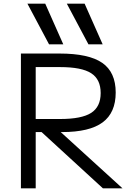

<svg xmlns="http://www.w3.org/2000/svg" viewBox="-20 -1020 721 1040"><path d="M245.6 -780 128.6 -1000H225.1L322.7 -780ZM459 -780 342 -1000H438.4L536 -780ZM93.3 0V-730H302.3Q461 -730 533.8 -679.5Q606.7 -629 606.7 -518.7Q606.7 -409.6 535.9 -357.1Q465 -304.6 316.4 -304.6H133.3V-375.4H305.7Q422.3 -375.4 473.8 -408.5Q525.3 -441.7 525.3 -516Q525.3 -590.3 473.8 -623.4Q422.3 -656.6 305.7 -656.6H173.4V0ZM537.3 0 171 -336H274.4L643.4 0Z"/></svg>

Font: M PLUS 1 Thin
Style: Regular
Weight: 100
Designer: Coji Morishita
Foundry: UNDERFOREST DESIGN
Version: Version 1.001